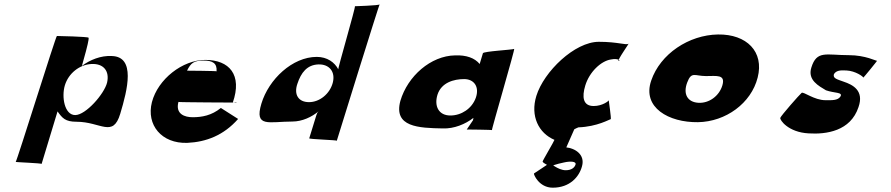

<svg xmlns="http://www.w3.org/2000/svg" viewBox="-20 -673 4136 891"><path d="M538 -145C572 -258 610 -410 499 -413C448 -416 397 -395 360 -367L379 -436C381 -443 394 -493 391 -498C388 -503 251 -506 244 -506C239 -506 58 76 53 78C48 80 177 84 173 88L247 -156C269 -125 283 -108 335 -108C448 -108 504 -32 538 -145ZM477 -290C464 -237 378 -139 329 -139C279 -139 265 -224 281 -277C298 -333 349 -373 404 -376C461 -379 489 -343 477 -290Z M1078 -197C1077 -202 1054 -194 1060 -196C1106 -327 1043 -395 933 -395C827 -395 713 -306 685 -199C658 -93 730 -6 849 -10C937 -14 1018 -45 1085 -121L1005 -172C962 -137 917 -129 874 -129C838 -129 793 -143 808 -200C805 -198 1078 -197 1078 -197ZM848 -345C865 -380 879 -392 925 -392C966 -392 988 -380 985 -342C988 -344 848 -345 848 -345Z M1193 -192C1159 -79 1229 -109 1337 -109C1382 -109 1427 -130 1459 -157C1453 -152 1450 -145 1448 -138L1415 -31C1414 -27 1544 -23 1543 -20C1543 -20 1741 -659 1742 -653C1743 -647 1616 -644 1627 -644C1632 -644 1545 -348 1550 -351C1533 -384 1498 -409 1450 -409C1337 -409 1227 -305 1193 -192ZM1360 -284C1377 -336 1405 -372 1457 -374C1508 -376 1538 -340 1524 -288C1510 -237 1463 -199 1414 -199C1364 -199 1343 -235 1360 -284Z M1838 -205C1805 -83 1923 -79 2035 -77C2087 -75 2140 -97 2177 -126L2175 -115L2146 -72C2146 -72 2267 -71 2263 -69C2259 -67 2372 -450 2366 -446C2360 -442 2224 -435 2221 -426L2206 -376C2183 -404 2144 -418 2092 -416C1979 -414 1872 -320 1838 -205ZM2010 -233C2028 -290 2086 -306 2134 -306C2180 -306 2206 -270 2188 -219C2170 -169 2121 -137 2070 -137C2016 -137 1994 -180 2010 -233Z M2498 77C2501 85 2531 98 2531 98C2540 98 2561 88 2597 81C2627 74 2655 76 2651 90C2647 104 2633 117 2605 117C2570 117 2531 82 2531 82C2530 86 2461 129 2458 132C2455 135 2481 198 2545 198C2624 198 2668 148 2681 98C2696 44 2648 15 2608 11L2645 -73C2650 -76 2657 -79 2664 -82C2752 -85 2810 -120 2814 -120C2818 -120 2804 -211 2805 -208C2806 -205 2776 -181 2735 -181C2685 -181 2680 -223 2696 -276C2715 -339 2769 -390 2815 -397C2850 -404 2861 -390 2851 -390C2841 -390 2905 -478 2896 -470C2887 -462 2848 -479 2759 -479C2647 -479 2504 -341 2469 -228C2440 -134 2480 -55 2553 -24C2553 -20 2497 74 2498 77Z M3002 -299C2959 -174 3084 -104 3219 -106C3348 -108 3466 -194 3496 -313C3527 -433 3445 -515 3312 -513C3177 -511 3044 -423 3002 -299ZM3169 -290C3189 -343 3204 -320 3256 -320C3306 -320 3348 -329 3332 -276C3317 -227 3270 -193 3221 -196C3170 -199 3149 -237 3169 -290Z M3919 -417C3814 -417 3770 -441 3745 -359C3727 -301 3780 -274 3813 -254C3852 -240 3893 -246 3880 -225C3868 -206 3839 -208 3811 -208C3758 -208 3709 -249 3700 -242C3691 -235 3604 -136 3601 -126C3598 -117 3637 -59 3733 -54C3814 -49 3927 -64 3964 -176C3991 -253 3937 -280 3895 -294C3865 -305 3844 -309 3850 -329C3860 -345 3877 -348 3908 -346C3950 -344 3987 -317 3986 -313C3985 -309 4053 -393 4050 -391C4047 -389 3997 -417 3919 -417Z"/></svg>

Font: Drag You Down
Style: Regular
Weight: 400
Designer: Robert Jablonski
Foundry: Cannot Into Space Fonts
Version: Version 0.97